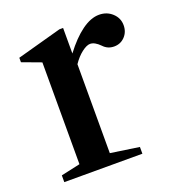

<svg xmlns="http://www.w3.org/2000/svg" viewBox="-104 -621 652 707"><g transform="rotate(-20 222.0 -268.0)"><path d="M29.5 0V-26.5L104.5 -43V-442L30.5 -469.5V-487L205 -535H219.5V-435Q256 -483.5 291.8 -509.5Q327.5 -535.5 360 -535.5Q390.5 -535.5 411.5 -516Q432.5 -496.5 432.5 -468.5Q432.5 -442 415.5 -424.2Q398.5 -406.5 373.5 -406.5Q348 -406.5 331 -425Q310.5 -446 292.5 -446Q279 -446 259.5 -431Q240 -416 223.5 -391.5V-43L335.5 -26.5V0Z"/></g></svg>

Font: Libre Caslon Text Medium
Style: Regular
Weight: 500
Designer: Pablo Impallari, Rodrigo Fuenzalida, Katja Schimmel
Foundry: Pablo Impallari, Rodrigo Fuenzalida
Version: Version 2.000